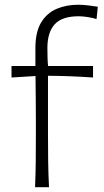

<svg xmlns="http://www.w3.org/2000/svg" viewBox="-20 -785 437 805"><path d="M127 0Q129.4 -57.1 129.9 -110.1Q130.4 -163.1 130.4 -226.1V-276.9Q130.4 -319.8 129.9 -366.2Q129.4 -412.6 128.9 -466.3L28.3 -460V-508.3H128.4V-583Q128.4 -651.4 152.8 -691.2Q177.2 -731 217.8 -748Q258.3 -765.1 307.1 -765.1Q327.1 -765.1 351.1 -762.2Q375 -759.3 390.1 -756.8L384.8 -705.1Q369.1 -710 348.1 -713.4Q327.1 -716.8 309.6 -716.8Q240.2 -716.8 209.5 -683.3Q178.7 -649.9 178.7 -583Q178.7 -563.5 179.4 -540.8Q180.2 -518.1 181.6 -508.3H370.1V-460Q273.4 -466.8 181.2 -467.3V-226.1Q181.2 -163.1 181.9 -110.1Q182.6 -57.1 185.5 0Z"/></svg>

Font: Pinar-FD Light
Style: Regular
Weight: 300
Designer: Amin Abedi
Version: Version 2.000